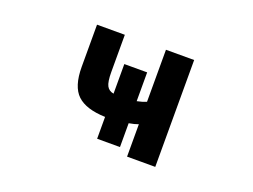

<svg xmlns="http://www.w3.org/2000/svg" viewBox="-85 -704 1171 887"><g transform="rotate(20 500.0 -260.5)"><path d="M551.8 -253.9Q577.1 -258.8 597.7 -267.6V-523.4H736.3V2H597.7V-157.2Q580.1 -150.4 551.8 -145.5V-28.3H439.5V-135.7Q344.7 -138.7 301.8 -179.2Q258.8 -219.7 258.8 -316.4V-523.4H395.5V-340.8Q395.5 -292 405.8 -272.9Q416 -253.9 439.5 -250V-395.5H551.8Z"/></g></svg>

Font: GenEi Gothic M Regular
Style: Bold
Weight: 700
Designer: o_tamon (Modified); [Source Han Sans]
Ryoko NISHIZUKA  (kana & ideographs); Paul D. Hunt (Latin, Greek & Cyrillic); Wenl
Version: Version 1.1a;Original Version 1.004